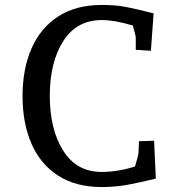

<svg xmlns="http://www.w3.org/2000/svg" viewBox="-20 -740 720 775"><path d="M71 -352Q71 -462 107.5 -545Q144 -628 215.5 -674Q287 -720 391 -720Q445 -720 485.5 -712.5Q526 -705 600 -686L589 -535L528 -539V-587Q528 -597 516 -637Q443 -659 391 -659Q289 -659 235 -573.5Q181 -488 181 -353Q181 -218 235 -132Q289 -46 390 -46Q456 -46 525 -68Q538 -110 539 -123L541 -170L602 -172L609 -19Q543 -3 494 6Q445 15 391 15Q287 15 215.5 -30.5Q144 -76 107.5 -159Q71 -242 71 -352Z"/></svg>

Font: Andada Pro Medium
Style: Regular
Weight: 500
Designer: Carolina Giovagnoli
Foundry: Huerta Tipografica
Version: Version 3.005; ttfautohint (v1.8.4)